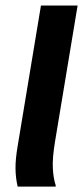

<svg xmlns="http://www.w3.org/2000/svg" viewBox="-20 -687 306 707"><path d="M45 0Q37.5 -31.7 37.1 -66.2Q36.7 -100.8 45 -149.2L130.8 -666.7H265.8L182.5 -165Q172.5 -104.2 174.6 -66.7Q176.7 -29.2 185 -5V0Z"/></svg>

Font: Familjen Grotesk
Style: Bold Italic
Weight: 700
Italic angle: -9.46201°
Designer: Anders Wikstroem, Jonas Baeckman, Matilda Gysing, Kristian Moeller
Foundry: Familjen STHLM AB
Version: Version 2.002; ttfautohint (v1.8.4.7-5d5b)